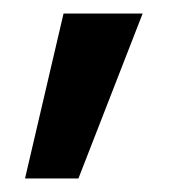

<svg xmlns="http://www.w3.org/2000/svg" viewBox="-20 -141 267 284"><path d="M17 123 74 -121H191L96 123Z"/></svg>

Font: AWOL-DM SemiBold
Style: Regular
Weight: 600
Designer: Colophon Foundry, Jonny Pinhorn, Mikhail Sharanda
Foundry: Colophon Foundry
Version: Version 1.000;Glyphs 3.2.3 (3260)